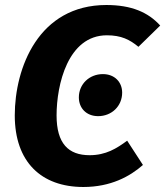

<svg xmlns="http://www.w3.org/2000/svg" viewBox="-20 -730 660 767"><path d="M405 -710C134 -710 39 -459 39 -269C39 -83 145 17 313 17C422 17 499 -25 551 -71L488 -168C446 -137 403 -110 338 -110C253 -110 206 -157 206 -269C206 -391 251 -589 407 -589C464 -589 498 -572 533 -543L620 -628C572 -681 505 -710 405 -710ZM372 -266C426 -266 468 -306 468 -360C468 -402 438 -434 391 -434C337 -434 295 -394 295 -341C295 -298 325 -266 372 -266Z"/></svg>

Font: Fira Sans
Style: Bold Italic
Weight: 700
Italic angle: -8°
Designer: bBox Type GmbH & Carrois Corporate GbR & Edenspiekermann AG
Foundry: bBox Type GmbH & Carrois Corporate GbR & Edenspiekermann AG
Version: Version 4.301;PS 004.301;hotconv 1.0.88;makeotf.lib2.5.64775